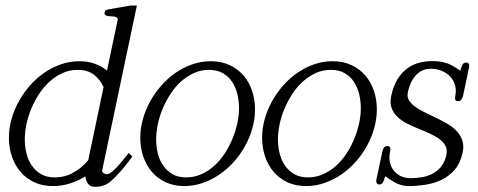

<svg xmlns="http://www.w3.org/2000/svg" viewBox="-20 -687 1781 715"><path d="M365.7 -362.8Q353 -390.6 329.8 -408.7Q306.6 -426.8 269 -426.8Q238.8 -426.8 212.6 -414.8Q186.5 -402.8 164.6 -383.1Q142.6 -363.3 125.5 -336.9Q108.4 -310.5 96.4 -282Q84.5 -253.4 78.4 -223.9Q72.3 -194.3 72.3 -168Q72.3 -141.6 78.4 -116.2Q84.5 -90.8 98.1 -70.8Q111.8 -50.8 132.8 -38.6Q153.8 -26.4 184.1 -26.4Q221.7 -26.4 252.9 -43.9Q284.2 -61.5 308.6 -90.3ZM489.7 -666.5 360.8 -54.2Q359.4 -48.8 362.8 -44.9Q366.2 -41 373 -39.1Q376 -38.1 377 -38.1Q395.5 -38.1 438 -90.8L459 -117.2L473.1 -104Q407.7 -16.6 375 0Q356.4 8.8 333 8.8Q315.9 8.8 307.4 -3.4Q298.8 -15.6 297.9 -30.3Q270.5 -13.2 240.2 -3.7Q210 5.9 177.2 5.9Q138.2 5.9 107.7 -8.3Q77.1 -22.5 56.2 -47.1Q35.2 -71.8 24.2 -104.5Q13.2 -137.2 13.2 -174.3Q13.2 -208.5 22.7 -242.9Q32.2 -277.3 49.6 -308.8Q66.9 -340.3 91.1 -367.9Q115.2 -395.5 144.5 -415.8Q173.8 -436 207 -447.5Q240.2 -459 275.9 -459Q307.1 -459 332.8 -449.7Q358.4 -440.4 378.4 -424.3L418 -611.8Q419.4 -618.7 415.3 -621.6Q411.1 -624.5 405 -625.5Q398.9 -626.5 391.6 -626.5Q384.3 -626.5 378.9 -627.9Q375 -628.9 371.6 -631.3Q368.2 -633.8 369.6 -640.1Q371.1 -648.4 377.2 -650.4Q383.3 -652.3 389.6 -653.3L467.8 -666.5Z M870.1 -283.7Q870.1 -310.1 864 -335.9Q857.9 -361.8 844.7 -381.8Q831.5 -401.9 810.3 -414.3Q789.1 -426.8 758.3 -426.8Q728 -426.8 701.9 -414.8Q675.8 -402.8 653.8 -383.1Q631.8 -363.3 614.7 -336.9Q597.7 -310.5 585.7 -282Q573.7 -253.4 567.6 -223.9Q561.5 -194.3 561.5 -168Q561.5 -141.6 567.6 -116.2Q573.7 -90.8 587.4 -70.8Q601.1 -50.8 622.1 -38.6Q643.1 -26.4 673.3 -26.4Q703.1 -26.4 729.5 -38.1Q755.9 -49.8 777.8 -69.6Q799.8 -89.4 816.9 -115.5Q834 -141.6 845.7 -170.2Q857.4 -198.7 863.8 -228Q870.1 -257.3 870.1 -283.7ZM929.7 -279.3Q929.7 -245.1 920.2 -210.7Q910.6 -176.3 893.3 -144.5Q876 -112.8 851.8 -85.4Q827.6 -58.1 798.3 -37.8Q769 -17.6 735.6 -5.9Q702.1 5.9 666.5 5.9Q627.4 5.9 596.9 -8.3Q566.4 -22.5 545.4 -47.1Q524.4 -71.8 513.4 -104.5Q502.4 -137.2 502.4 -174.3Q502.4 -208.5 512 -242.9Q521.5 -277.3 538.8 -308.8Q556.2 -340.3 580.3 -367.9Q604.5 -395.5 633.8 -415.8Q663.1 -436 696.3 -447.5Q729.5 -459 765.1 -459Q804.2 -459 834.7 -444.8Q865.2 -430.7 886.5 -406.2Q907.7 -381.8 918.7 -349.1Q929.7 -316.4 929.7 -279.3Z M1323.7 -283.7Q1323.7 -310.1 1317.6 -335.9Q1311.5 -361.8 1298.3 -381.8Q1285.2 -401.9 1263.9 -414.3Q1242.7 -426.8 1211.9 -426.8Q1181.6 -426.8 1155.5 -414.8Q1129.4 -402.8 1107.4 -383.1Q1085.4 -363.3 1068.4 -336.9Q1051.3 -310.5 1039.3 -282Q1027.3 -253.4 1021.2 -223.9Q1015.1 -194.3 1015.1 -168Q1015.1 -141.6 1021.2 -116.2Q1027.3 -90.8 1041 -70.8Q1054.7 -50.8 1075.7 -38.6Q1096.7 -26.4 1127 -26.4Q1156.7 -26.4 1183.1 -38.1Q1209.5 -49.8 1231.4 -69.6Q1253.4 -89.4 1270.5 -115.5Q1287.6 -141.6 1299.3 -170.2Q1311 -198.7 1317.4 -228Q1323.7 -257.3 1323.7 -283.7ZM1383.3 -279.3Q1383.3 -245.1 1373.8 -210.7Q1364.3 -176.3 1346.9 -144.5Q1329.6 -112.8 1305.4 -85.4Q1281.2 -58.1 1252 -37.8Q1222.7 -17.6 1189.2 -5.9Q1155.8 5.9 1120.1 5.9Q1081.1 5.9 1050.5 -8.3Q1020 -22.5 999 -47.1Q978 -71.8 967 -104.5Q956.1 -137.2 956.1 -174.3Q956.1 -208.5 965.6 -242.9Q975.1 -277.3 992.4 -308.8Q1009.8 -340.3 1033.9 -367.9Q1058.1 -395.5 1087.4 -415.8Q1116.7 -436 1149.9 -447.5Q1183.1 -459 1218.8 -459Q1257.8 -459 1288.3 -444.8Q1318.8 -430.7 1340.1 -406.2Q1361.3 -381.8 1372.3 -349.1Q1383.3 -316.4 1383.3 -279.3Z M1704.1 -329.1Q1702.6 -322.8 1698.2 -316.4Q1693.8 -310.1 1685.5 -310.1Q1676.8 -310.1 1675.3 -316.2Q1673.8 -322.3 1675.3 -329.1Q1679.7 -350.1 1675 -367.9Q1670.4 -385.7 1659.4 -398.7Q1648.4 -411.6 1632.6 -419.7Q1616.7 -427.7 1598.1 -430.2Q1560.1 -435.1 1534.7 -412.6Q1509.3 -390.1 1499 -344.2Q1495.1 -327.1 1502.4 -314.5Q1509.8 -301.8 1524.9 -290.5Q1531.7 -285.2 1540.5 -280Q1549.3 -274.9 1560.1 -269.5L1601.6 -249.5Q1622.6 -239.3 1643.3 -227.5Q1664.1 -215.8 1679.2 -200.4Q1694.3 -185.1 1701.4 -164.8Q1708.5 -144.5 1702.6 -117.7Q1694.3 -79.6 1673.6 -55.4Q1652.8 -31.2 1625.2 -17.8Q1597.7 -4.4 1565.4 0.7Q1533.2 5.9 1502.4 5.9Q1486.8 5.9 1475.1 2.4Q1463.4 -1 1452.6 -6.3Q1442.9 -11.7 1433.6 -17.8Q1424.3 -23.9 1414.6 -30.8Q1414.6 -30.3 1414.1 -29.8L1412.6 -25.4L1411.1 -20Q1408.7 -11.7 1404.8 -5.9Q1400.9 0 1392.6 0Q1387.7 0 1385.3 -2.2Q1382.8 -4.4 1381.8 -7.3Q1380.9 -10.3 1381.1 -13.4Q1381.3 -16.6 1381.8 -19L1404.3 -124.5Q1405.3 -129.9 1409.4 -136.5Q1413.6 -143.1 1422.9 -143.1Q1431.2 -143.1 1432.9 -137.2Q1434.6 -131.3 1433.1 -124.5Q1423.3 -80.6 1446.8 -51.3Q1470.2 -23.4 1509.8 -23.4Q1532.7 -23.4 1554.2 -27.6Q1575.7 -31.7 1593.3 -41.5Q1610.8 -51.3 1623.8 -67.9Q1636.7 -84.5 1642.1 -108.9Q1646.5 -129.4 1639.2 -143.3Q1631.8 -157.2 1617.2 -168.5Q1609.9 -174.3 1600.8 -179.2Q1591.8 -184.1 1582 -189Q1572.3 -193.8 1561.5 -198.2Q1550.8 -202.6 1540 -207Q1518.6 -215.8 1497.6 -226.1Q1476.6 -236.3 1461.2 -250.7Q1445.8 -265.1 1438.5 -284.4Q1431.2 -303.7 1437 -330.6Q1444.8 -366.7 1460.4 -392.1Q1476.1 -417.5 1497.8 -433.1Q1519.5 -448.7 1546.9 -454.8Q1574.2 -460.9 1605 -459Q1619.1 -458 1630.1 -455.6Q1641.1 -453.1 1651.1 -449Q1661.1 -444.8 1671.4 -438.5Q1681.6 -432.1 1694.3 -423.8L1695.8 -428.2L1697.3 -434.1Q1699.2 -441.9 1703.6 -448Q1708 -454.1 1716.3 -454.1Q1724.6 -454.1 1726.3 -447.8Q1728 -441.4 1726.6 -435.1Z"/></svg>

Font: Atsinvsda
Style: Italic
Weight: 400
Italic angle: -12°
Designer: Al Webster
Foundry: Al Webster and Michael Everson
Version: Version 2.000